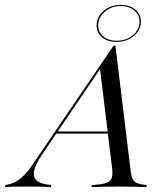

<svg xmlns="http://www.w3.org/2000/svg" viewBox="-79 -770 664 790"><path d="M-58.9 0 -56.5 -8.9Q-33.9 -12.1 -14.9 -22.2Q4 -32.3 22.6 -51.6Q41.1 -71 62.1 -103.2L387.9 -581.5H396L458.9 -64.5Q461.3 -44.4 467.7 -32.3Q474.2 -20.2 487.9 -15.3Q501.6 -10.5 525 -8.9L522.6 0Q504.8 -0.8 475.8 -1.6Q446.8 -2.4 413.7 -2.4Q375 -2.4 344.8 -1.6Q314.5 -0.8 296.8 0L299.2 -8.9Q337.1 -10.5 356 -16.5Q375 -22.6 380.2 -36.3Q385.5 -50 382.3 -77.4L332.3 -488.7L343.5 -501.6L94.4 -134.7Q66.9 -93.5 61.3 -66.9Q55.6 -40.3 73.4 -26.2Q91.1 -12.1 132.3 -8.9L130.6 0Q108.1 -1.6 80.6 -2Q53.2 -2.4 25 -2.4Q4 -2.4 -17.3 -2Q-38.7 -1.6 -58.9 0ZM149.2 -220.2 154.8 -229H402.4L403.2 -220.2ZM400 -597.6Q363.7 -597.6 341.1 -616.1Q318.5 -634.7 318.5 -665.3Q318.5 -700.8 347.6 -725.4Q376.6 -750 417.7 -750Q454.8 -750 477.8 -730.6Q500.8 -711.3 500.8 -681.5Q500.8 -658.1 487.5 -639.1Q474.2 -620.2 451.6 -608.9Q429 -597.6 400 -597.6ZM400.8 -602.4Q427.4 -602.4 448.8 -612.9Q470.2 -623.4 482.7 -641.5Q495.2 -659.7 495.2 -681.5Q495.2 -708.9 473.4 -727Q451.6 -745.2 416.9 -745.2Q379.8 -745.2 352.4 -721.8Q325 -698.4 325 -665.3Q325 -637.9 346 -620.2Q366.9 -602.4 400.8 -602.4Z"/></svg>

Font: Playfair 144pt Light
Style: Italic
Weight: 300
Italic angle: -15.6°
Designer: Claus Eggers Sørensen
Foundry: Claus Eggers Sørensen
Version: Version 2.001;gftools[0.9.30]